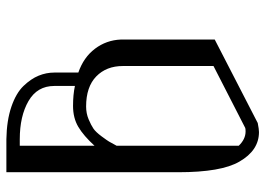

<svg xmlns="http://www.w3.org/2000/svg" viewBox="-135 -697 832 602"><g transform="rotate(-90 281.0 -396.0)"><path d="M125 -750V-515.6Q156.2 -549.8 184.1 -566.4Q211.9 -583 250 -583Q285.2 -583 312.5 -577.1V-641.6Q312.5 -695.3 265.1 -722.7Q217.8 -750 145.5 -750ZM42 -792H145.5Q204.1 -791 247.1 -776.4Q290 -761.7 312.5 -738.3Q335 -714.8 344.7 -690.9Q354.5 -667 354.5 -641.6V-566.4Q402.3 -549.8 429.2 -514.2Q456.1 -478.5 458 -433.6V-138.7L196.3 -3.9Q176.8 0 168 0Q110.4 0 75.2 -61.5Q42 -118.2 42 -252.9ZM125 -446.3V-63.5Q145.5 -42 169.9 -42Q176.8 -42 180.7 -43L375 -142.6V-426.8Q375 -478.5 342.3 -510.3Q309.6 -542 248 -542Q226.6 -542 208 -534.2Q189.5 -526.4 178.7 -519Q168 -511.7 154.3 -493.2Q140.6 -474.6 138.2 -470.2Q135.7 -465.8 125 -446.3Z"/></g></svg>

Font: wanta
Style: Medium
Weight: 500
Version: Version 0.91